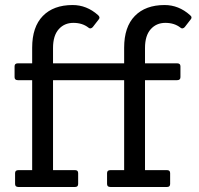

<svg xmlns="http://www.w3.org/2000/svg" viewBox="-20 -744 793 764"><path d="M279 0H53Q40 0 40 -12V-55Q40 -67 53 -67H108V-425H51Q38 -425 38 -437V-480Q38 -492 51 -492H108V-554Q108 -637 150.5 -680.5Q193 -724 269 -724Q325 -724 370 -684Q380 -675 373 -667L349 -636Q340 -627 332 -634Q308 -653 272 -653Q236 -653 213.5 -627.5Q191 -602 191 -553V-492H474V-554Q474 -637 516.5 -680.5Q559 -724 635 -724Q691 -724 736 -684Q742 -679 742 -674.5Q742 -670 739 -667L715 -636Q706 -627 698 -634Q674 -653 638 -653Q602 -653 579.5 -627.5Q557 -602 557 -553V-492H685Q698 -492 698 -480V-437Q698 -425 685 -425H557V-67H645Q657 -67 657 -55V-12Q657 0 645 0H419Q406 0 406 -12V-55Q406 -67 419 -67H474V-425H191V-67H279Q291 -67 291 -55V-12Q291 0 279 0Z"/></svg>

Font: Sanchez
Style: Regular
Weight: 400
Designer: Daniel Hernández
Foundry: LatinoType
Version: Version 1.001